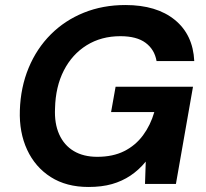

<svg xmlns="http://www.w3.org/2000/svg" viewBox="-20 -732 821 764"><path d="M332 12Q244 12 182 -27.5Q120 -67 88 -136Q56 -205 59 -293Q62 -385 94 -462Q126 -539 182 -595Q238 -651 313.5 -681.5Q389 -712 479 -712Q603 -712 675.5 -653Q748 -594 753 -489H603Q595 -535 559.5 -561.5Q524 -588 459 -588Q383 -588 325 -552Q267 -516 234 -451.5Q201 -387 199 -301Q196 -241 215.5 -197.5Q235 -154 273.5 -131Q312 -108 367 -108Q429 -108 474 -130.5Q519 -153 549 -193.5Q579 -234 594 -286H422L440 -387H748L680 0H557L560 -89Q533 -56 499.5 -33.5Q466 -11 425.5 0.5Q385 12 332 12Z"/></svg>

Font: DM Sans 17pt
Style: Bold Italic
Weight: 700
Italic angle: -10°
Version: Version 4.004;gftools[0.9.30]